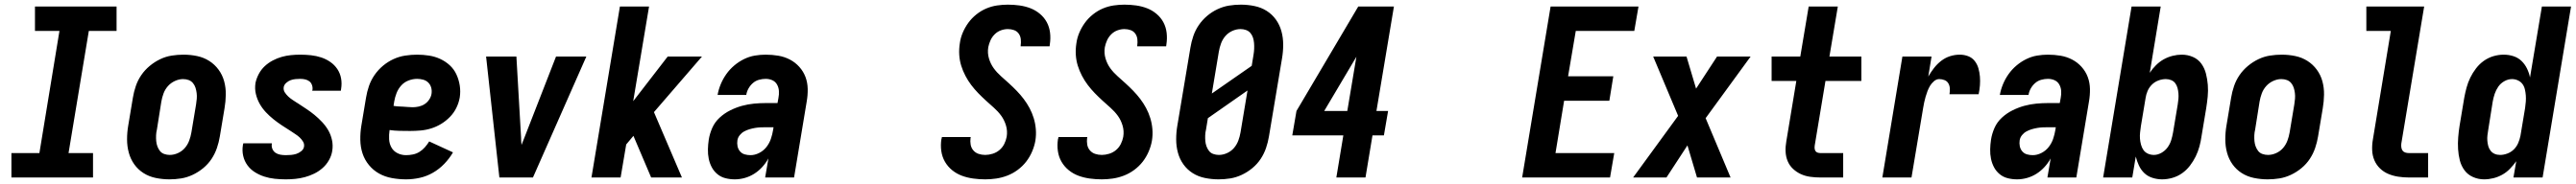

<svg xmlns="http://www.w3.org/2000/svg" viewBox="-20 -763 11048 791"><path d="M29 0V-105H149L235 -630H130V-735H480V-630H361L274 -105H379V0Z M707 8Q677 8 648 2Q619 -4 595.5 -19Q572 -34 556 -56.5Q540 -79 532.5 -106.5Q525 -134 525 -164Q525 -194 530 -223L550 -343Q554 -368 562.5 -393Q571 -418 586 -440Q601 -462 622 -479.5Q643 -497 667 -508.5Q691 -520 716.5 -524Q742 -528 767 -528Q797 -528 825.5 -522Q854 -516 877.5 -501Q901 -486 917.5 -463.5Q934 -441 941.5 -413.5Q949 -386 948.5 -356Q948 -326 943 -297L923 -177Q919 -152 910.5 -127Q902 -102 887.5 -80Q873 -58 852 -40.5Q831 -23 806.5 -11.5Q782 0 757 4Q732 8 707 8ZM708 -97Q726 -97 743.5 -105Q761 -113 773 -127Q785 -141 791.5 -158.5Q798 -176 801 -194L821 -314Q823 -326 824 -338.5Q825 -351 823.5 -363Q822 -375 818.5 -386Q815 -397 807.5 -406Q800 -415 789 -419Q778 -423 765 -423Q748 -423 730.5 -415Q713 -407 700.5 -393Q688 -379 681.5 -361.5Q675 -344 672 -326L653 -206Q650 -194 649.5 -181.5Q649 -169 650 -157Q651 -145 655 -134Q659 -123 666 -114Q673 -105 684.5 -101Q696 -97 708 -97Z M1206 8Q1182 8 1158.5 5.5Q1135 3 1113.5 -4Q1092 -11 1073 -23Q1054 -35 1041 -53Q1028 -71 1023 -93.5Q1018 -116 1022 -140Q1023 -142 1023 -144Q1023 -146 1024 -147H1146Q1146 -147 1146 -146.5Q1146 -146 1146 -145Q1144 -133 1148.5 -122.5Q1153 -112 1162 -106Q1171 -100 1182.5 -98Q1194 -96 1206 -96Q1217 -96 1228.5 -97Q1240 -98 1251 -101.5Q1262 -105 1272 -113Q1282 -121 1284 -132Q1286 -144 1280 -154Q1274 -164 1265.5 -172Q1257 -180 1247.5 -186Q1238 -192 1228 -199Q1209 -211 1190 -223.5Q1171 -236 1153.5 -250Q1136 -264 1120.5 -280.5Q1105 -297 1094 -316.5Q1083 -336 1077.5 -359Q1072 -382 1076 -407Q1080 -426 1090 -445Q1100 -464 1115.5 -478.5Q1131 -493 1150 -503Q1169 -513 1188.5 -518.5Q1208 -524 1228 -526Q1248 -528 1268 -528Q1291 -528 1314 -525.5Q1337 -523 1358 -516Q1379 -509 1397 -496.5Q1415 -484 1427 -466Q1439 -448 1443 -426Q1447 -404 1443 -380Q1443 -378 1442.5 -376.5Q1442 -375 1442 -373H1319Q1319 -374 1319.5 -374.5Q1320 -375 1320 -375Q1322 -386 1318.5 -396.5Q1315 -407 1307.5 -413Q1300 -419 1289.5 -421.5Q1279 -424 1268 -424Q1258 -424 1247.5 -423Q1237 -422 1227 -418.5Q1217 -415 1208 -407Q1199 -399 1197 -389Q1195 -376 1201.5 -366Q1208 -356 1216.5 -348Q1225 -340 1235 -333.5Q1245 -327 1254 -321L1256 -320Q1274 -308 1293 -295.5Q1312 -283 1329 -269Q1346 -255 1361.5 -238.5Q1377 -222 1388 -203Q1399 -184 1404 -161Q1409 -138 1405 -114Q1402 -94 1391 -74.5Q1380 -55 1363.5 -40.5Q1347 -26 1327.5 -16.5Q1308 -7 1287.5 -1.5Q1267 4 1246.5 6Q1226 8 1206 8Z M1722 8Q1691 8 1661 2.5Q1631 -3 1606 -17Q1581 -31 1562.5 -53.5Q1544 -76 1535 -103.5Q1526 -131 1525.5 -162Q1525 -193 1530 -223L1550 -343Q1554 -368 1562.5 -393Q1571 -418 1586.5 -440.5Q1602 -463 1623 -480.5Q1644 -498 1668 -509Q1692 -520 1718 -524Q1744 -528 1769 -528Q1795 -528 1820.5 -524Q1846 -520 1868.5 -509.5Q1891 -499 1909 -482.5Q1927 -466 1937.5 -443.5Q1948 -421 1952 -395.5Q1956 -370 1952 -344Q1948 -321 1937.5 -299.5Q1927 -278 1910 -260.5Q1893 -243 1872.5 -230.5Q1852 -218 1829.5 -211Q1807 -204 1784 -202Q1761 -200 1739 -200Q1717 -200 1694.5 -200.5Q1672 -201 1651 -204Q1648 -184 1649 -164.5Q1650 -145 1659 -129Q1668 -113 1685 -104.5Q1702 -96 1722 -96Q1736 -96 1751 -99Q1766 -102 1779 -110Q1792 -118 1802.5 -130Q1813 -142 1821 -155L1923 -108Q1908 -82 1886 -59Q1864 -36 1837 -20.5Q1810 -5 1780.5 1.5Q1751 8 1722 8ZM1750 -302Q1763 -302 1776.5 -305Q1790 -308 1801.5 -315.5Q1813 -323 1821 -335Q1829 -347 1831 -360Q1833 -374 1829.5 -386.5Q1826 -399 1817 -408Q1808 -417 1795 -420.5Q1782 -424 1769 -424Q1751 -424 1732.5 -417Q1714 -410 1701 -395.5Q1688 -381 1681 -363Q1674 -345 1671 -327L1668 -308Q1678 -306 1688.5 -305.5Q1699 -305 1709 -304.5Q1719 -304 1729.5 -303Q1740 -302 1750 -302Z M2122 0 2103 -173 2065 -520H2195L2215 -173Q2215 -165 2215.5 -156.5Q2216 -148 2217 -140Q2220 -148 2223.5 -156.5Q2227 -165 2230 -173L2365 -520H2495L2266 0Z M2517 0 2639 -735H2764L2696 -328L2844 -520H2991L2785 -281L2905 0H2773L2697 -179L2666 -142L2642 0Z M3132 8Q3111 8 3091.5 3Q3072 -2 3057 -14.5Q3042 -27 3033 -44Q3024 -61 3020 -80.5Q3016 -100 3016.5 -121Q3017 -142 3020 -162Q3024 -188 3035 -213Q3046 -238 3066.5 -257Q3087 -276 3112 -288.5Q3137 -301 3162.5 -308Q3188 -315 3214 -317.5Q3240 -320 3266 -320H3315L3319 -342Q3322 -357 3321 -372Q3320 -387 3313 -399.5Q3306 -412 3293 -418Q3280 -424 3264 -424Q3250 -424 3235.5 -420Q3221 -416 3209.5 -406Q3198 -396 3190.5 -382.5Q3183 -369 3181 -355H3058Q3062 -378 3071.5 -401Q3081 -424 3095.5 -444.5Q3110 -465 3129.5 -481.5Q3149 -498 3171.5 -509Q3194 -520 3217.5 -524Q3241 -528 3264 -528Q3292 -528 3318.5 -523.5Q3345 -519 3368 -507Q3391 -495 3408.5 -475.5Q3426 -456 3435 -432Q3444 -408 3444.5 -380.5Q3445 -353 3440 -325L3386 0H3262L3276 -82Q3265 -62 3249.5 -45Q3234 -28 3215 -16Q3196 -4 3174.5 2Q3153 8 3132 8ZM3199 -96Q3218 -96 3236.5 -105.5Q3255 -115 3267.5 -131Q3280 -147 3286.5 -166Q3293 -185 3296 -204L3298 -216H3266Q3254 -216 3242 -215.5Q3230 -215 3218.5 -213Q3207 -211 3195 -207.5Q3183 -204 3172 -198Q3161 -192 3153 -182Q3145 -172 3143 -160Q3141 -147 3143.5 -134.5Q3146 -122 3154 -112.5Q3162 -103 3174 -99.5Q3186 -96 3199 -96Z M4206 8Q4180 8 4154.5 4.5Q4129 1 4106 -7.5Q4083 -16 4064 -31.5Q4045 -47 4033 -68Q4021 -89 4017.5 -114Q4014 -139 4018 -165Q4019 -167 4019.5 -169.5Q4020 -172 4020 -174H4144Q4144 -173 4143.5 -172Q4143 -171 4143 -170Q4141 -155 4143.5 -141Q4146 -127 4155 -116.5Q4164 -106 4177.5 -101.5Q4191 -97 4206 -97Q4221 -97 4237.5 -102Q4254 -107 4267 -118Q4280 -129 4287.5 -144Q4295 -159 4298 -175Q4302 -200 4295 -223.5Q4288 -247 4274.5 -265.5Q4261 -284 4243.5 -299.5Q4226 -315 4209 -330.5Q4192 -346 4176 -362.5Q4160 -379 4146 -397.5Q4132 -416 4121 -437Q4110 -458 4103 -480.5Q4096 -503 4094.5 -527.5Q4093 -552 4097 -577Q4100 -600 4109.5 -622.5Q4119 -645 4133.5 -665Q4148 -685 4168 -701Q4188 -717 4210.5 -726.5Q4233 -736 4256.5 -739.5Q4280 -743 4303 -743Q4329 -743 4353.5 -739.5Q4378 -736 4400 -727.5Q4422 -719 4440.5 -703.5Q4459 -688 4470 -667.5Q4481 -647 4484 -622.5Q4487 -598 4483 -572Q4483 -570 4482.5 -568Q4482 -566 4482 -564H4358Q4358 -565 4358 -565.5Q4358 -566 4358 -567Q4360 -581 4358.5 -594.5Q4357 -608 4349.5 -618.5Q4342 -629 4329.5 -633.5Q4317 -638 4303 -638Q4288 -638 4273 -632.5Q4258 -627 4246.5 -615.5Q4235 -604 4228.5 -589.5Q4222 -575 4219 -560Q4215 -535 4222 -511.5Q4229 -488 4242.5 -469.5Q4256 -451 4273.5 -435.5Q4291 -420 4308 -404.5Q4325 -389 4341 -372.5Q4357 -356 4371 -337.5Q4385 -319 4396 -298.5Q4407 -278 4414 -255Q4421 -232 4423 -207.5Q4425 -183 4421 -158Q4417 -135 4407 -111.5Q4397 -88 4381.5 -68Q4366 -48 4345 -32.5Q4324 -17 4300.5 -8Q4277 1 4253 4.5Q4229 8 4206 8Z M4706 8Q4680 8 4654.5 4.5Q4629 1 4606 -7.5Q4583 -16 4564 -31.5Q4545 -47 4533 -68Q4521 -89 4517.5 -114Q4514 -139 4518 -165Q4519 -167 4519.5 -169.5Q4520 -172 4520 -174H4644Q4644 -173 4643.5 -172Q4643 -171 4643 -170Q4641 -155 4643.5 -141Q4646 -127 4655 -116.5Q4664 -106 4677.5 -101.5Q4691 -97 4706 -97Q4721 -97 4737.5 -102Q4754 -107 4767 -118Q4780 -129 4787.5 -144Q4795 -159 4798 -175Q4802 -200 4795 -223.5Q4788 -247 4774.5 -265.5Q4761 -284 4743.5 -299.5Q4726 -315 4709 -330.5Q4692 -346 4676 -362.5Q4660 -379 4646 -397.5Q4632 -416 4621 -437Q4610 -458 4603 -480.5Q4596 -503 4594.5 -527.5Q4593 -552 4597 -577Q4600 -600 4609.5 -622.5Q4619 -645 4633.5 -665Q4648 -685 4668 -701Q4688 -717 4710.5 -726.5Q4733 -736 4756.5 -739.5Q4780 -743 4803 -743Q4829 -743 4853.5 -739.5Q4878 -736 4900 -727.5Q4922 -719 4940.5 -703.5Q4959 -688 4970 -667.5Q4981 -647 4984 -622.5Q4987 -598 4983 -572Q4983 -570 4982.5 -568Q4982 -566 4982 -564H4858Q4858 -565 4858 -565.5Q4858 -566 4858 -567Q4860 -581 4858.5 -594.5Q4857 -608 4849.5 -618.5Q4842 -629 4829.5 -633.5Q4817 -638 4803 -638Q4788 -638 4773 -632.5Q4758 -627 4746.5 -615.5Q4735 -604 4728.5 -589.5Q4722 -575 4719 -560Q4715 -535 4722 -511.5Q4729 -488 4742.5 -469.5Q4756 -451 4773.5 -435.5Q4791 -420 4808 -404.5Q4825 -389 4841 -372.5Q4857 -356 4871 -337.5Q4885 -319 4896 -298.5Q4907 -278 4914 -255Q4921 -232 4923 -207.5Q4925 -183 4921 -158Q4917 -135 4907 -111.5Q4897 -88 4881.5 -68Q4866 -48 4845 -32.5Q4824 -17 4800.5 -8Q4777 1 4753 4.5Q4729 8 4706 8Z M5207 8Q5177 8 5148 2Q5119 -4 5095.5 -19Q5072 -34 5056 -56.5Q5040 -79 5032.5 -106.5Q5025 -134 5025 -164Q5025 -194 5030 -223L5086 -558Q5090 -583 5098.5 -608Q5107 -633 5122 -655Q5137 -677 5157.5 -694.5Q5178 -712 5202.5 -723.5Q5227 -735 5252 -739Q5277 -743 5302 -743Q5332 -743 5361 -737Q5390 -731 5413.5 -716Q5437 -701 5453 -678.5Q5469 -656 5476.5 -628.5Q5484 -601 5484 -571Q5484 -541 5479 -512L5423 -177Q5419 -152 5410.5 -127Q5402 -102 5387.5 -80Q5373 -58 5352 -40.5Q5331 -23 5306.5 -11.5Q5282 0 5257 4Q5232 8 5207 8ZM5178 -361 5349 -480 5357 -529Q5359 -541 5359.5 -553.5Q5360 -566 5359 -578Q5358 -590 5354.5 -601Q5351 -612 5343.5 -621Q5336 -630 5324.5 -634Q5313 -638 5301 -638Q5283 -638 5265.5 -630Q5248 -622 5236 -608Q5224 -594 5217.5 -576.5Q5211 -559 5208 -541ZM5208 -97Q5226 -97 5243.5 -105Q5261 -113 5273 -127Q5285 -141 5291.5 -158.5Q5298 -176 5301 -194L5331 -374L5161 -255L5153 -206Q5150 -194 5149.5 -181.5Q5149 -169 5150 -157Q5151 -145 5155 -134Q5159 -123 5166 -114Q5173 -105 5184.5 -101Q5196 -97 5208 -97Z M5712 0 5742 -181H5523L5541 -286L5806 -735H5959L5884 -286H5934L5916 -181H5867L5837 0ZM5759 -286 5798 -519 5660 -286Z M6509 0 6631 -735H7008L6990 -630H6739L6706 -435H6900L6883 -330H6689L6652 -105H6904L6886 0Z M6985 0 7178 -265 7071 -520H7214L7255 -382L7345 -520H7489L7296 -255L7403 0H7259L7218 -138L7128 0Z M7788 0Q7766 0 7744.5 -3Q7723 -6 7704.5 -14.5Q7686 -23 7671 -37Q7656 -51 7648 -70Q7640 -89 7639 -111Q7638 -133 7642 -155L7685 -415H7579V-520H7702L7738 -735H7863L7827 -520H7964V-415H7810L7764 -138Q7763 -131 7763.5 -125Q7764 -119 7767 -114Q7770 -109 7776 -107Q7782 -105 7788 -105H7886V0Z M8054 0 8140 -520H8265L8251 -434Q8262 -453 8275.5 -470.5Q8289 -488 8306.5 -501.5Q8324 -515 8344.5 -521.5Q8365 -528 8386 -528Q8405 -528 8422 -521.5Q8439 -515 8450 -501Q8461 -487 8466 -469.5Q8471 -452 8472.5 -433.5Q8474 -415 8472.5 -396Q8471 -377 8467 -358H8342Q8344 -370 8343.5 -382Q8343 -394 8337.5 -404Q8332 -414 8321 -418.5Q8310 -423 8298 -423Q8286 -423 8275.5 -414Q8265 -405 8258.5 -394Q8252 -383 8247.5 -371Q8243 -359 8239.5 -347Q8236 -335 8233.5 -323Q8231 -311 8229 -299L8179 0Z M8632 8Q8611 8 8591.5 3Q8572 -2 8557 -14.5Q8542 -27 8533 -44Q8524 -61 8520 -80.5Q8516 -100 8516.5 -121Q8517 -142 8520 -162Q8524 -188 8535 -213Q8546 -238 8566.5 -257Q8587 -276 8612 -288.5Q8637 -301 8662.5 -308Q8688 -315 8714 -317.5Q8740 -320 8766 -320H8815L8819 -342Q8822 -357 8821 -372Q8820 -387 8813 -399.5Q8806 -412 8793 -418Q8780 -424 8764 -424Q8750 -424 8735.5 -420Q8721 -416 8709.5 -406Q8698 -396 8690.5 -382.5Q8683 -369 8681 -355H8558Q8562 -378 8571.5 -401Q8581 -424 8595.5 -444.5Q8610 -465 8629.5 -481.5Q8649 -498 8671.5 -509Q8694 -520 8717.5 -524Q8741 -528 8764 -528Q8792 -528 8818.5 -523.5Q8845 -519 8868 -507Q8891 -495 8908.5 -475.5Q8926 -456 8935 -432Q8944 -408 8944.5 -380.5Q8945 -353 8940 -325L8886 0H8762L8776 -82Q8765 -62 8749.5 -45Q8734 -28 8715 -16Q8696 -4 8674.5 2Q8653 8 8632 8ZM8699 -96Q8718 -96 8736.5 -105.5Q8755 -115 8767.5 -131Q8780 -147 8786.5 -166Q8793 -185 8796 -204L8798 -216H8766Q8754 -216 8742 -215.5Q8730 -215 8718.5 -213Q8707 -211 8695 -207.5Q8683 -204 8672 -198Q8661 -192 8653 -182Q8645 -172 8643 -160Q8641 -147 8643.5 -134.5Q8646 -122 8654 -112.5Q8662 -103 8674 -99.5Q8686 -96 8699 -96Z M9254 8Q9233 8 9212.5 1.5Q9192 -5 9177.5 -19Q9163 -33 9154.5 -51.5Q9146 -70 9141 -90L9126 0H9001L9123 -735H9248L9201 -450Q9212 -467 9227.5 -482.5Q9243 -498 9261 -508Q9279 -518 9299 -523Q9319 -528 9338 -528Q9364 -528 9386.5 -518Q9409 -508 9422.5 -489Q9436 -470 9442 -446.5Q9448 -423 9450 -398Q9452 -373 9449.5 -347.5Q9447 -322 9443 -297L9423 -177Q9420 -155 9414 -133Q9408 -111 9398 -90.5Q9388 -70 9373.5 -51Q9359 -32 9340 -18.5Q9321 -5 9298.5 1.5Q9276 8 9254 8ZM9219 -97Q9235 -97 9251 -106Q9267 -115 9277.5 -129.5Q9288 -144 9293 -160.5Q9298 -177 9301 -194L9321 -314Q9323 -326 9324 -338Q9325 -350 9324 -362Q9323 -374 9320 -385Q9317 -396 9310.5 -405Q9304 -414 9293 -418.5Q9282 -423 9270 -423Q9254 -423 9238 -417Q9222 -411 9210 -399Q9198 -387 9191.5 -371.5Q9185 -356 9183 -341L9163 -221Q9161 -207 9159.5 -193.5Q9158 -180 9159 -167Q9160 -154 9163.5 -141Q9167 -128 9174 -118Q9181 -108 9193 -102.5Q9205 -97 9219 -97Z M9707 8Q9677 8 9648 2Q9619 -4 9595.5 -19Q9572 -34 9556 -56.5Q9540 -79 9532.5 -106.5Q9525 -134 9525 -164Q9525 -194 9530 -223L9550 -343Q9554 -368 9562.5 -393Q9571 -418 9586 -440Q9601 -462 9622 -479.5Q9643 -497 9667 -508.5Q9691 -520 9716.5 -524Q9742 -528 9767 -528Q9797 -528 9825.5 -522Q9854 -516 9877.5 -501Q9901 -486 9917.5 -463.5Q9934 -441 9941.5 -413.5Q9949 -386 9948.5 -356Q9948 -326 9943 -297L9923 -177Q9919 -152 9910.5 -127Q9902 -102 9887.5 -80Q9873 -58 9852 -40.5Q9831 -23 9806.5 -11.5Q9782 0 9757 4Q9732 8 9707 8ZM9708 -97Q9726 -97 9743.5 -105Q9761 -113 9773 -127Q9785 -141 9791.5 -158.5Q9798 -176 9801 -194L9821 -314Q9823 -326 9824 -338.5Q9825 -351 9823.5 -363Q9822 -375 9818.5 -386Q9815 -397 9807.5 -406Q9800 -415 9789 -419Q9778 -423 9765 -423Q9748 -423 9730.5 -415Q9713 -407 9700.5 -393Q9688 -379 9681.5 -361.5Q9675 -344 9672 -326L9653 -206Q9650 -194 9649.5 -181.5Q9649 -169 9650 -157Q9651 -145 9655 -134Q9659 -123 9666 -114Q9673 -105 9684.5 -101Q9696 -97 9708 -97Z M10312 0Q10289 0 10266.5 -3.5Q10244 -7 10224 -15.5Q10204 -24 10188.5 -39Q10173 -54 10164.5 -74Q10156 -94 10155 -117Q10154 -140 10158 -163L10235 -630H10130V-735H10378L10280 -146Q10279 -138 10280 -130Q10281 -122 10285 -116Q10289 -110 10296.5 -107.5Q10304 -105 10312 -105H10395V0Z M10635 8Q10610 8 10587.5 -2Q10565 -12 10551 -31Q10537 -50 10531 -73.5Q10525 -97 10523.5 -122Q10522 -147 10524 -172.5Q10526 -198 10530 -223L10550 -343Q10554 -365 10560 -387Q10566 -409 10576 -429.5Q10586 -450 10600.5 -469Q10615 -488 10634 -501.5Q10653 -515 10675 -521.5Q10697 -528 10719 -528Q10741 -528 10761 -521.5Q10781 -515 10795.5 -501Q10810 -487 10819 -468.5Q10828 -450 10832 -430L10883 -735H11008L10886 0H10761L10773 -70Q10761 -53 10746 -37.5Q10731 -22 10713 -12Q10695 -2 10675 3Q10655 8 10635 8ZM10704 -97Q10719 -97 10735 -103Q10751 -109 10763 -121Q10775 -133 10781.5 -148.5Q10788 -164 10791 -179L10811 -299Q10813 -313 10814 -326.5Q10815 -340 10814 -353Q10813 -366 10810 -379Q10807 -392 10799.5 -402Q10792 -412 10780 -417.5Q10768 -423 10755 -423Q10738 -423 10722 -414Q10706 -405 10696 -390.5Q10686 -376 10680.5 -359.5Q10675 -343 10672 -326L10653 -206Q10651 -194 10649.5 -182Q10648 -170 10649 -158Q10650 -146 10653 -135Q10656 -124 10663 -115Q10670 -106 10680.5 -101.5Q10691 -97 10704 -97Z"/></svg>

Font: Iosevka SS04 Extrabold
Style: Italic
Weight: 800
Italic angle: -9°
Monospace: yes
Designer: Belleve Invis
Foundry: Belleve Invis
Version: Version 19.0.0; ttfautohint (v1.8.4)